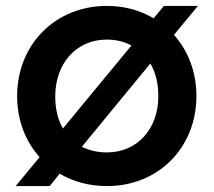

<svg xmlns="http://www.w3.org/2000/svg" viewBox="-20 -558 723 650"><path d="M425 -404 193 -123C176 -152 167 -189 167 -232C167 -342 237 -424 342 -424C373 -424 401 -417 425 -404ZM257 -61 489 -343C507 -313 516 -275 516 -232C516 -123 446 -42 342 -42C310 -42 282 -49 257 -61ZM114 -26 33 72H148L182 30C228 57 282 72 342 72C517 72 645 -59 645 -233C645 -314 617 -386 569 -440L650 -538H535L500 -496C455 -523 401 -538 342 -538C166 -538 38 -406 38 -233C38 -151 66 -80 114 -26Z"/></svg>

Font: LINE Seed JP_OTF Bold
Style: Regular
Weight: 700
Designer: LINE & Fontrix & Fontworks
Version: Version 1.009